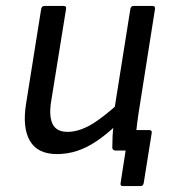

<svg xmlns="http://www.w3.org/2000/svg" viewBox="-20 -508 576 648"><path d="M395 120Q385 120 387 110L404 0H380L440 -69H483Q494 -69 492 -59L465 110Q463 120 454 120ZM172 12Q107 12 81 -32.5Q55 -77 68 -158L119 -478Q121 -488 131 -488H194Q205 -488 203 -478L152 -162Q145 -114 158 -88.5Q171 -63 208 -63Q245 -63 286 -86.5Q327 -110 388 -166L374 -87Q339 -54 306.5 -32Q274 -10 241 1Q208 12 172 12ZM370 0Q365 0 362 -2.5Q359 -5 359 -10Q359 -29 360 -49Q361 -69 364 -90L365 -132L420 -478Q421 -483 424 -485.5Q427 -488 431 -488H494Q505 -488 503 -477L447 -122Q443 -95 440 -66.5Q437 -38 436 -10Q436 0 424 0Z"/></svg>

Font: Sofia Sans Hairline
Style: Italic
Weight: 1
Italic angle: -9°
Designer: Botio Nikoltchev, Ani Petrova
Foundry: lettersoup
Version: Version 4.102